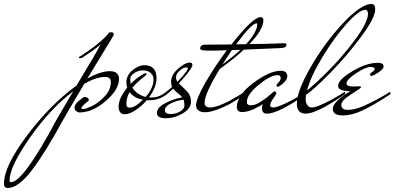

<svg xmlns="http://www.w3.org/2000/svg" viewBox="-319 -554 1978 963"><path d="M119 -160Q185 -197 231.5 -197Q278 -197 278 -158Q278 -105 211.5 -47.5Q145 10 79 10Q73 10 64 4Q55 -2 55 -16Q55 -30 77.5 -49Q100 -68 104.5 -68Q109 -68 113.5 -66.5Q118 -65 122.5 -61Q127 -57 127 -54Q127 -51 122 -46Q112 -39 100.5 -27.5Q89 -16 89 -11.5Q89 -7 99 -7Q109 -7 141 -21.5Q173 -36 205 -69.5Q237 -103 237 -143Q237 -168 208 -168Q164 -168 104 -134Q18 10 -4 50Q-91 210 -159 299.5Q-227 389 -281 389Q-299 389 -299 367Q-299 279 -182.5 124.5Q-66 -30 65 -125Q166 -292 187 -334Q176 -321 150 -303L93 -264Q87 -262 82 -262Q77 -262 76 -267Q170 -326 215 -375Q226 -387 227 -390Q230 -393 241 -392Q252 -391 252 -382Q252 -378 237.5 -354.5Q223 -331 119 -160ZM-33 42 48 -96Q-67 -9 -169 136.5Q-271 282 -271 351Q-271 360 -265 360Q-202 360 -33 42Z M501 -70Q470 -51 429 -51H417Q390 -20 359.5 -0.5Q329 19 307 19Q276 19 276 -21Q276 -61 319 -114Q315 -125 315 -141Q315 -176 345.5 -201.5Q376 -227 405 -227Q466 -227 466 -161Q466 -117 428 -65H440Q472 -65 495 -80Q498 -83 503 -83Q508 -83 508 -79.5Q508 -76 501 -70ZM405 -185Q410 -187 413 -187Q416 -187 416 -182.5Q416 -178 405 -170Q365 -139 345 -114Q367 -79 412 -68Q451 -114 451 -154Q451 -177 436 -189Q421 -201 397.5 -201Q374 -201 354 -187.5Q334 -174 334 -158.5Q334 -143 337 -134Q368 -166 405 -185ZM331 -92Q315 -65 315 -32Q315 -14 331 -14Q358 -14 398 -54Q353 -62 331 -92Z M550 -109Q502 -65 489 -65Q485 -65 485 -69Q485 -73 488 -76Q512 -89 544 -118Q539 -130 539 -144Q539 -178 574 -209Q609 -240 633 -240Q646 -240 646 -227.5Q646 -215 606 -167Q602 -162 597 -157Q592 -152 586.5 -145.5Q581 -139 578 -136Q583 -131 596 -118.5Q609 -106 617 -98Q639 -76 639 -43Q639 -10 598 14.5Q557 39 512.5 39Q468 39 468 12.5Q468 -14 509 -36Q550 -58 595 -66Q589 -74 572.5 -87Q556 -100 550 -109ZM602 -54Q568 -50 538 -35.5Q508 -21 508 -1.5Q508 18 535.5 18Q563 18 584.5 5Q606 -8 606 -24Q606 -40 602 -54ZM571 -144 597 -172Q623 -203 623 -209.5Q623 -216 617 -216Q600 -216 582 -199.5Q564 -183 564 -167.5Q564 -152 571 -144Z M708 -330Q776 -330 842 -331Q949 -468 988 -468Q1002 -468 1002 -453Q1002 -405 932 -333L1008 -334Q1084 -337 1101 -337Q1118 -337 1118 -333Q1118 -314 1092 -313L904 -305Q855 -259 783 -208Q707 -83 707 -38Q707 -15 736.5 -15Q766 -15 830 -47L911 -94Q912 -92 912 -86Q912 -80 903 -76Q871 -54 833 -32Q752 9 709 9Q689 9 678 1Q667 -7 666 -15L664 -23Q664 -57 710 -137.5Q756 -218 819 -302Q771 -300 728 -300Q685 -300 685 -310Q685 -329 708 -330ZM971 -432Q971 -437 967 -437Q944 -437 865 -332H915Q971 -393 971 -432ZM887 -304Q855 -304 844 -303Q835 -290 819 -265Q803 -240 797 -231Q849 -269 887 -304Z M1074 -119Q1068 -119 1068 -126L1071 -133Q1089 -150 1089 -162Q1089 -177 1073 -177Q1038 -177 978.5 -128.5Q919 -80 919 -42Q919 -26 940 -26Q961 -26 988.5 -43.5Q1016 -61 1035.5 -78.5Q1055 -96 1057 -96Q1067 -95 1067 -86Q1067 -82 1051.5 -60Q1036 -38 1036 -25Q1036 -15 1052.5 -15Q1069 -15 1111 -34.5Q1153 -54 1185 -74L1217 -94Q1218 -92 1218 -86Q1218 -80 1209 -76Q1074 16 1021 16Q995 16 995 -10Q995 -21 999 -33Q992 -25 957.5 -8.5Q923 8 896 8Q869 8 869 -17Q869 -76 951 -137.5Q1033 -199 1089 -199Q1122 -199 1122 -171Q1122 -155 1102 -137Q1082 -119 1074 -119Z M1215 16Q1170 16 1170 -33Q1170 -98 1240.5 -219.5Q1311 -341 1401.5 -437.5Q1492 -534 1544 -534Q1563 -534 1563 -507Q1563 -465 1492.5 -370Q1422 -275 1341 -192Q1260 -109 1216 -78Q1214 -62 1214 -56.5Q1214 -51 1215 -44Q1216 -37 1223 -26Q1230 -15 1246.5 -15Q1263 -15 1305 -34.5Q1347 -54 1379 -74L1411 -94Q1412 -92 1412 -86Q1412 -80 1403 -76Q1268 16 1215 16ZM1527 -483Q1526 -505 1514 -505Q1483 -505 1420 -435Q1357 -365 1298 -267.5Q1239 -170 1221 -100Q1263 -134 1329 -200Q1395 -266 1459 -351Q1523 -436 1527 -483Z M1437 -97Q1377 -97 1377 -123Q1377 -154 1448 -196.5Q1519 -239 1576 -239Q1605 -239 1605 -221Q1605 -211 1590 -199Q1575 -187 1561 -180Q1547 -173 1545 -173Q1539 -173 1537 -178Q1535 -185 1547.5 -192.5Q1560 -200 1560 -209Q1560 -218 1537.5 -218Q1515 -218 1467 -186.5Q1419 -155 1419 -135Q1419 -120 1454 -120Q1460 -120 1476 -121Q1492 -122 1492 -117Q1492 -112 1442.5 -81Q1393 -50 1393 -28Q1393 -3 1425.5 -3Q1458 -3 1499 -20Q1565 -49 1619 -82L1638 -94Q1639 -92 1639 -86Q1639 -80 1630 -76Q1577 -40 1514 -7.5Q1451 25 1400.5 25Q1350 25 1350 -8.5Q1350 -42 1437 -97Z"/></svg>

Font: Mr De Haviland
Style: Regular
Weight: 400
Designer: Alejandro Paul
Foundry: Alejandro Paul
Version: Version 1.000